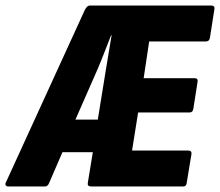

<svg xmlns="http://www.w3.org/2000/svg" viewBox="-48 -675 797 695"><path d="M-18 0Q-24 0 -27 -4Q-30 -8 -27 -14L260 -641Q268 -655 277 -655H716Q731 -655 728 -641L712 -539Q710 -525 698 -525H492L472 -392H656Q670 -392 667 -378L652 -282Q650 -268 639 -268H452L430 -130H633Q647 -130 645 -117L628 -14Q627 0 615 0H282Q267 0 270 -14L288 -124H178L130 -13Q125 0 115 0ZM225 -242H306L336 -427Q341 -460 346 -487.5Q351 -515 356 -547H354Q342 -517 329.5 -484.5Q317 -452 305 -424Z"/></svg>

Font: Sofia Sans Condensed Black
Style: Italic
Weight: 900
Italic angle: -9°
Version: Version 4.100